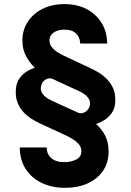

<svg xmlns="http://www.w3.org/2000/svg" viewBox="-20 -757 630 924"><path d="M495.7 -547.5H365.9Q365.4 -576.4 346.5 -595.4Q327.7 -614.4 290.2 -614.4Q270.2 -614.4 253.9 -608.4Q237.6 -602.3 227.8 -590.7Q218.1 -579.2 218.1 -561.9Q218.1 -544.6 229.2 -530.5Q240.4 -516.4 256.4 -505.9Q272.4 -495.5 286.6 -489.4L422.5 -425.4Q436.6 -418.9 456.8 -406.5Q476.9 -394.2 496.1 -374.5Q515.3 -354.9 526.6 -326.5Q537.9 -298 534.1 -258.9Q531.1 -230.3 515.6 -210.1Q500.1 -189.9 480.3 -178Q460.6 -166 443.9 -160.9L442.3 -159.9Q472 -134 487.3 -101.8Q502.6 -69.6 502.6 -28.9Q502.6 27 475 66.3Q447.4 105.6 400.2 126.3Q353.1 146.9 293.9 146.9Q229.3 146.9 180.1 123Q130.9 99.1 103.1 55.4Q75.3 11.8 75.3 -47.2H205Q205 -12.7 229.4 6.1Q253.7 24.9 295.5 23Q323.5 22.5 347.4 10.3Q371.3 -1.9 371.6 -28.9Q371.3 -47.9 360.4 -61.5Q349.4 -75.1 334.2 -84.8Q319 -94.5 305.3 -101.4L169.2 -164.5Q152.3 -172.5 131.6 -185.3Q111 -198.1 92.8 -217.6Q74.6 -237 64 -264.4Q53.4 -291.9 56.6 -328.8Q58.9 -358.6 73.4 -379.3Q88 -400 108.1 -412.6Q128.2 -425.2 146.8 -430.4V-431.5Q120.4 -457.6 104.1 -489.4Q87.8 -521.2 87.8 -561.9Q87.8 -612.6 113.7 -652.2Q139.5 -691.7 185.1 -714.5Q230.7 -737.3 290.2 -737.3Q351.7 -737.3 397.8 -712.8Q443.9 -688.3 469.6 -645.4Q495.4 -602.6 495.7 -547.5ZM413 -255Q414.6 -267.6 408.4 -279.3Q402.3 -291.1 388.9 -301.7Q375.5 -312.3 355.2 -320.8L234.7 -376.5Q222.4 -382.1 209.7 -378.6Q197.1 -375.2 188 -364.5Q178.9 -353.8 176.9 -337.4Q173.6 -316.8 189.7 -299.6Q205.8 -282.4 235.3 -269.6L354.6 -215.2Q366.2 -209.6 379.1 -213.4Q391.9 -217.2 401.6 -228.2Q411.4 -239.2 413 -255Z"/></svg>

Font: Inter Variable LoSnoCo
Style: Regular
Weight: 400
Designer: Rasmus Andersson
Foundry: rsms
Version: Version 4.000;git-a52131595; featfreeze: case,dlig,ss01,ss02